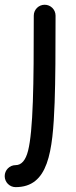

<svg xmlns="http://www.w3.org/2000/svg" viewBox="-73 -540 320 809"><path d="M115.2 -520C89.8 -520 69.3 -499.5 69.3 -474.1C69.3 -324.2 68.8 -205.6 65.4 -111.8C62 -15.1 55.7 53.7 45.4 94.7C35.2 135.3 17.6 155.8 -7.3 155.8C-32.7 155.8 -53.2 176.8 -53.2 202.1C-53.2 227.5 -32.7 248.5 -7.3 248.5C130.4 248.5 149.4 102.5 157.2 -107.9C160.6 -203.6 161.1 -324.2 161.1 -474.1C161.1 -499.5 140.6 -520 115.2 -520Z"/></svg>

Font: Mikhak Medium
Style: Regular
Weight: 500
Designer: Amin Abedi
Version: Version 3.2